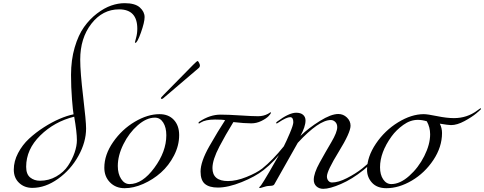

<svg xmlns="http://www.w3.org/2000/svg" viewBox="-20 -1171 3054 1211"><path d="M448 -435Q323 -404 234 -316.5Q145 -229 145 -119Q145 -72 170.5 -51.5Q196 -31 232 -31Q288 -31 335 -58Q382 -85 409 -125.5Q436 -166 450.5 -208.5Q465 -251 465 -287Q465 -337 448 -435ZM486 -795Q486 -716 504.5 -561Q523 -406 523 -361Q523 -275 474.5 -187.5Q426 -100 346 -43Q266 14 184 14Q134 14 100.5 -17.5Q67 -49 67 -101Q67 -154 94 -205.5Q121 -257 163 -296Q205 -335 256.5 -368Q308 -401 356 -421.5Q404 -442 444 -450Q440 -470 434 -545.5Q428 -621 428 -698Q428 -793 451 -871.5Q474 -950 510 -1000.5Q546 -1051 592 -1086Q638 -1121 681.5 -1136Q725 -1151 766 -1151Q832 -1151 862 -1124Q892 -1097 892 -1063Q892 -1031 869 -966Q846 -901 834 -901Q831 -901 831 -904Q831 -906 838.5 -933Q846 -960 846 -990Q846 -1112 731 -1112Q627 -1112 556.5 -1021.5Q486 -931 486 -795Z M1012 -573 1198 -762Q1222 -786 1226 -786Q1230 -786 1235.5 -775Q1241 -764 1241 -759Q1241 -747 1231 -740L1020 -560Q1007 -547 1000 -547Q995 -547 995 -552Q995 -556 1012 -573ZM986 -451Q1043 -451 1076.5 -415Q1110 -379 1110 -319Q1110 -253 1077.5 -190Q1045 -127 995 -82.5Q945 -38 883.5 -11Q822 16 766 16Q710 16 674 -20.5Q638 -57 638 -113Q638 -195 693.5 -275Q749 -355 830 -403Q911 -451 986 -451ZM957 -429Q904 -429 849 -381Q794 -333 758.5 -261.5Q723 -190 723 -124Q723 -75 744 -42.5Q765 -10 797 -10Q878 -10 953.5 -112.5Q1029 -215 1029 -318Q1029 -367 1009.5 -398Q990 -429 957 -429Z M1642 -98Q1590 -57 1504.5 -22.5Q1419 12 1354 12Q1300 12 1272.5 -11Q1245 -34 1245 -89Q1245 -151 1300 -248Q1356 -346 1400 -413Q1383 -417 1336 -417Q1276 -417 1246 -398Q1237 -392 1236 -392Q1232 -392 1232 -396Q1232 -400 1238 -404Q1304 -448 1371 -448Q1419 -448 1495 -443Q1571 -438 1608 -438Q1642 -438 1670 -453Q1674 -455 1677.5 -457.5Q1681 -460 1683.5 -461.5Q1686 -463 1687 -463L1689 -461Q1689 -454 1674 -438.5Q1659 -423 1628.5 -408Q1598 -393 1565 -393Q1522 -393 1452 -401Q1401 -318 1364 -247Q1320 -163 1320 -111Q1320 -29 1418 -29Q1470 -29 1534 -54.5Q1598 -80 1634 -108Q1700 -161 1770 -248Q1774 -254 1778 -254Q1782 -254 1782 -250Q1782 -248 1780 -244Q1712 -152 1642 -98Z M1907 -411Q1907 -372 1875 -314Q1927 -364 1997.5 -408Q2068 -452 2114 -452Q2145 -452 2168 -430Q2191 -408 2191 -378Q2191 -335 2116.5 -214Q2042 -93 2042 -58Q2042 -42 2051 -31Q2060 -20 2074 -20Q2114 -20 2168 -47.5Q2222 -75 2264 -108Q2326 -156 2400 -248Q2404 -254 2408 -254Q2412 -254 2412 -250Q2412 -248 2410 -244Q2342 -152 2272 -98Q2201 -41 2130.5 -10.5Q2060 20 2019 20Q1993 20 1976 4.5Q1959 -11 1959 -37Q1959 -78 1996 -145Q2033 -212 2070 -274.5Q2107 -337 2107 -369Q2107 -390 2094.5 -402Q2082 -414 2067 -414Q1991 -414 1858 -270L1710 -8Q1707 -3 1700.5 -1Q1694 1 1681 1.5Q1668 2 1659 4Q1647 7 1635 11Q1623 15 1619 15Q1615 15 1615 11Q1615 10 1616.5 8.5Q1618 7 1621 4Q1624 1 1627 -3Q1640 -21 1678 -86Q1741 -195 1770 -248Q1786 -279 1808 -331Q1830 -383 1830 -400Q1830 -432 1810 -432Q1787 -432 1736 -398Q1727 -392 1726 -392Q1722 -392 1722 -396Q1722 -400 1728 -404Q1803 -460 1848 -460Q1877 -460 1892 -446.5Q1907 -433 1907 -411Z M2754 -391Q2768 -363 2768 -332Q2768 -244 2713.5 -162Q2659 -80 2577.5 -32Q2496 16 2417 16Q2358 16 2326.5 -18.5Q2295 -53 2295 -100Q2295 -182 2351 -265Q2407 -348 2491 -399.5Q2575 -451 2653 -451Q2676 -451 2737 -438.5Q2798 -426 2843 -426Q2926 -426 2990 -474Q3009 -488 3010 -488Q3014 -488 3014 -484Q3014 -481 2985.5 -457Q2957 -433 2910 -407.5Q2863 -382 2825 -382Q2808 -382 2754 -391ZM2672 -406Q2643 -415 2615 -415Q2568 -415 2523.5 -383Q2479 -351 2450 -311Q2377 -210 2377 -116Q2377 -69 2397 -39.5Q2417 -10 2448 -10Q2503 -10 2561 -61.5Q2619 -113 2656 -186.5Q2693 -260 2693 -324Q2693 -368 2672 -406Z"/></svg>

Font: Miama Nueva
Style: Medium
Weight: 400
Italic angle: -28°
Version: Version 1.0